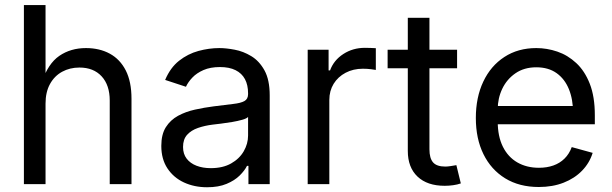

<svg xmlns="http://www.w3.org/2000/svg" viewBox="-20 -748 2485 780"><path d="M165 -327.1V0H77.1V-727.5H165V-413.6H149.9Q174.8 -489.3 220.9 -521Q267.1 -552.7 329.1 -552.7Q384.3 -552.7 426 -530Q467.8 -507.3 491 -461.7Q514.2 -416 514.2 -346.7V0H425.8V-339.4Q425.8 -402.3 392.8 -438Q359.9 -473.6 302.7 -473.6Q263.7 -473.6 232.4 -456.5Q201.2 -439.5 183.1 -406.7Q165 -374 165 -327.1Z M821.3 12.7Q769.5 12.7 727.3 -6.8Q685.1 -26.4 660.2 -64Q635.3 -101.6 635.3 -155.3Q635.3 -202.1 653.8 -231.4Q672.4 -260.7 703.4 -277.6Q734.4 -294.4 772 -302.7Q809.6 -311 847.7 -315.9Q896.5 -322.3 927.2 -325.7Q958 -329.1 972.9 -337.4Q987.8 -345.7 987.8 -365.7V-368.7Q987.8 -402.8 975.1 -426.5Q962.4 -450.2 937 -462.9Q911.6 -475.6 873.5 -475.6Q834.5 -475.6 806.6 -463.4Q778.8 -451.2 761.5 -432.9Q744.1 -414.6 735.4 -395.5L650.9 -423.3Q671.9 -473.1 707.5 -501.2Q743.2 -529.3 786.1 -541Q829.1 -552.7 871.1 -552.7Q898.4 -552.7 933.3 -546.1Q968.3 -539.6 1000.7 -520Q1033.2 -500.5 1054.4 -462.2Q1075.7 -423.8 1075.7 -359.9V0H989.3V-74.2H983.4Q974.1 -55.2 953.6 -34.9Q933.1 -14.6 900.4 -1Q867.7 12.7 821.3 12.7ZM836.4 -64.9Q885.3 -64.9 918.9 -84Q952.6 -103 970.2 -133.5Q987.8 -164.1 987.8 -197.3V-272.9Q982.4 -266.6 964.4 -261.5Q946.3 -256.3 923.1 -252.4Q899.9 -248.5 878.2 -245.8Q856.4 -243.2 843.8 -241.7Q812 -237.8 784.4 -228.3Q756.8 -218.8 740.2 -200.4Q723.6 -182.1 723.6 -150.9Q723.6 -122.6 738.3 -103.5Q752.9 -84.5 778.3 -74.7Q803.7 -64.9 836.4 -64.9Z M1230 0V-545.9H1314.9V-461.9H1320.8Q1335.9 -503.4 1374.8 -528.6Q1413.6 -553.7 1462.4 -553.7Q1472.2 -553.7 1485.6 -553.2Q1499 -552.7 1506.8 -552.2V-463.9Q1502.9 -464.8 1487.3 -466.8Q1471.7 -468.8 1454.1 -468.8Q1415 -468.8 1384 -452.4Q1353 -436 1335.4 -407.5Q1317.9 -378.9 1317.9 -341.8V0Z M1836.9 -545.9V-470.7H1554.7V-545.9ZM1636.7 -675.8H1724.6V-141.6Q1724.6 -105 1739.5 -88.1Q1754.4 -71.3 1789.1 -71.3Q1797.4 -71.3 1810.3 -73.2Q1823.2 -75.2 1834 -77.1L1852.1 -2.9Q1838.4 2 1821 4.4Q1803.7 6.8 1786.6 6.8Q1715.8 6.8 1676.3 -30.5Q1636.7 -67.9 1636.7 -134.8Z M2168.9 11.7Q2089.8 11.7 2032.5 -23.4Q1975.1 -58.6 1944.1 -121.6Q1913.1 -184.6 1913.1 -268.6Q1913.1 -352.5 1943.4 -416.5Q1973.6 -480.5 2029.1 -516.6Q2084.5 -552.7 2158.7 -552.7Q2202.1 -552.7 2244.4 -538.3Q2286.6 -523.9 2321 -491.9Q2355.5 -460 2376 -407.7Q2396.5 -355.5 2396.5 -279.8V-243.2H1972.7V-317.4H2349.1L2308.1 -290Q2308.1 -343.8 2291.3 -385.5Q2274.4 -427.2 2241.2 -450.9Q2208 -474.6 2158.7 -474.6Q2109.4 -474.6 2074.2 -450.4Q2039.1 -426.3 2020.5 -387.5Q2002 -348.6 2002 -304.2V-254.9Q2002 -194.3 2022.9 -152.1Q2043.9 -109.9 2081.8 -88.1Q2119.6 -66.4 2169.4 -66.4Q2201.7 -66.4 2228 -75.7Q2254.4 -85 2273.4 -103.8Q2292.5 -122.6 2302.7 -150.4L2387.7 -127Q2375 -85.9 2344.7 -54.7Q2314.5 -23.4 2269.8 -5.9Q2225.1 11.7 2168.9 11.7Z"/></svg>

Font: Inter Variable
Style: Regular
Weight: 400
Designer: Rasmus Andersson
Foundry: rsms
Version: Version 4.001;git-9221beed3